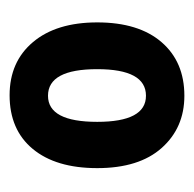

<svg xmlns="http://www.w3.org/2000/svg" viewBox="-22 -790 395 390"><g transform="rotate(90 175.0 -595.5)"><path d="M322 -596Q322 -512 283 -465Q244 -418 174 -418Q106 -418 66 -465.5Q26 -513 26 -596Q26 -680 66 -726.5Q106 -773 175 -773Q240 -773 281 -727Q322 -681 322 -596ZM121 -596Q121 -496 175 -496Q228 -496 228 -596Q228 -695 175 -695Q121 -695 121 -596Z"/></g></svg>

Font: Noto Sans Tamil UI Condensed
Style: Bold
Weight: 700
Width: 3
Designer: Jelle Bosma - Monotype Design Team
Foundry: Monotype Imaging Inc.
Version: Version 2.004; ttfautohint (v1.8.4.7-5d5b)